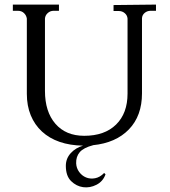

<svg xmlns="http://www.w3.org/2000/svg" viewBox="-20 -622 740 837"><path d="M660 -602V-575H637Q622 -575 611 -566Q600 -557 599 -543V-215Q599 -117 542 -58Q485 1 385 11H386Q344 22 327.5 41.5Q311 61 312 90Q313 111 325 127.5Q337 144 355 151.5Q373 159 394.5 155Q416 151 434 132L440 138Q429 169 400.5 183.5Q372 198 342.5 194Q313 190 290 167.5Q267 145 267 101Q267 69 288.5 45.5Q310 22 342 13Q285 12 240 -3.5Q195 -19 163 -48.5Q131 -78 114 -119.5Q97 -161 97 -213V-541Q95 -555 84.5 -565Q74 -575 58 -575H36V-602H237V-575H214Q199 -575 188 -565Q177 -555 176 -541V-226Q176 -135 221.5 -82.5Q267 -30 347 -30Q436 -30 486 -79Q536 -128 536 -214V-541Q535 -555 524 -564.5Q513 -574 498 -574H475V-600Z"/></svg>

Font: Constantine
Style: Regular
Weight: 400
Designer: Dukom Design
Version: Version 1.001;PS 001.001;hotconv 1.0.56;makeotf.lib2.0.21325